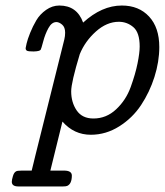

<svg xmlns="http://www.w3.org/2000/svg" viewBox="-20 -484 599 698"><path d="M22.9 176.8Q22.9 169.9 26.9 156.5Q30.8 143.1 38.1 139.2Q42 136.2 59.1 136.2H95.2Q97.2 127.4 101.6 110.1Q106 92.8 107.9 84L213.9 -340.8Q216.8 -353 216.8 -365.2Q216.8 -385.3 205.8 -394.5Q194.8 -403.8 185.1 -403.8Q168 -403.8 156 -381.8Q144 -359.9 137 -333Q129.9 -306.2 127.9 -303.2Q124 -297.4 102.1 -296.9Q84 -296.9 78.6 -299.3Q73.2 -301.8 73.2 -309.1Q73.2 -311 76.7 -325.9Q80.1 -340.8 89.6 -364.5Q99.1 -388.2 112.1 -410.2Q125 -432.1 147.5 -448Q169.9 -463.9 195.8 -463.9Q259.8 -463.9 282.2 -401.9Q350.1 -463.9 422.9 -463.9Q484.9 -463.9 522 -423.8Q559.1 -383.8 559.1 -313Q559.1 -259.8 541.5 -204.3Q523.9 -148.9 492.9 -102.1Q461.9 -55.2 413.6 -24.7Q365.2 5.9 310.1 5.9Q249 5.9 207 -42L163.1 136.2H212.9Q240.7 136.2 241.2 153.8Q241.2 184.6 224.1 191.9Q219.2 193.8 209 193.8H46.9Q22.9 193.8 22.9 176.8ZM238.8 -151.9Q238.8 -111.8 258.8 -82.5Q278.8 -53.2 319.8 -53.2Q366.7 -53.2 402.3 -86.7Q438 -120.1 455.1 -167.5Q472.2 -214.8 480 -253.4Q487.8 -292 487.8 -314.9Q487.8 -365.7 464.8 -385.3Q441.9 -404.8 412.1 -404.8Q368.2 -404.8 328.6 -369.4Q289.1 -334 270 -287.1Q238.8 -184.1 238.8 -151.9Z"/></svg>

Font: CMU Concrete
Style: Italic
Weight: 500
Italic angle: -14.04°
Version: Version 0.7.0